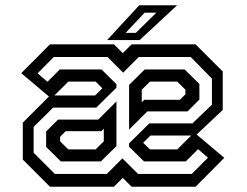

<svg xmlns="http://www.w3.org/2000/svg" viewBox="-20 -708 935 728"><path d="M169.5 0 66.5 -103V-243L169.5 -346H340.5L373.5 -378.5V-368L342.5 -398.5H239L174.5 -334.5L60.5 -430.5L169.5 -540H412L445.5 -506.5L479 -540H721.5L824.5 -437V-291L721.5 -194H550.5L517.5 -161.5V-172L548.5 -141.5H652L716.5 -205.5L830.5 -109.5L721.5 0H479L445.5 -33.5L412 0ZM188 -48.5H385L444 -107.5L503.5 -48.5H707L768.5 -110L731 -142.5L684.5 -96H526L469.5 -151.5V-164.5L546 -240H709.5L783.5 -311V-410L703 -492H506L447 -432.5L387.5 -492H184L122.5 -430L160 -398L206.5 -444.5H365L421.5 -389V-375.5L345 -300H181.5L107.5 -227V-129ZM210.5 -96 155 -151V-209.5L200 -254.5H352.5L421.5 -323.5V-154L362.5 -96ZM469.5 -216.5V-386L528.5 -444.5H680.5L736 -389.5V-330.5L691 -285.5H538.5ZM239 -141.5H342.5L373.5 -172V-220L364 -210.5H229L208 -189.5V-172ZM517.5 -320 527 -329.5H662L683 -350.5V-368L652 -398.5H548.5L517.5 -368ZM386 -556 508 -688H651.5L509.5 -556ZM456.5 -583.5H495L573 -660H528.5Z"/></svg>

Font: Tourney Thin Medium
Style: Regular
Weight: 500
Version: Version 1.015